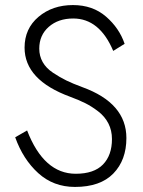

<svg xmlns="http://www.w3.org/2000/svg" viewBox="-20 -729 564 758"><path d="M87 -214Q153 -43 279 -43Q351 -43 386.5 -79.5Q422 -116 422 -180Q422 -214 408 -241.5Q394 -269 368 -289Q342 -309 317 -321.5Q292 -334 257 -347Q77 -413 77 -541Q77 -616 132 -662.5Q187 -709 268 -709Q346 -709 398.5 -663.5Q451 -618 472 -556L427 -528Q373 -656 269 -656Q210 -656 172.5 -623Q135 -590 135 -537Q135 -508 148.5 -484Q162 -460 189 -442Q216 -424 241.5 -411.5Q267 -399 305 -385Q479 -322 479 -184Q479 -97 427.5 -44Q376 9 276 9Q191 9 131 -45.5Q71 -100 40 -187Z"/></svg>

Font: Renner* Light
Style: Light
Weight: 300
Version: Version 003.000 ; ttfautohint (v0.97) -l 8 -r 50 -G 200 -x 1